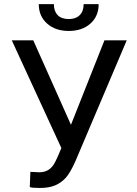

<svg xmlns="http://www.w3.org/2000/svg" viewBox="-20 -908 668 938"><path d="M326.7 -298.3 142.6 -710.9H37.6L279.8 -184.6L261.2 -141.1L249 -115.7Q224.1 -66.4 172.9 -66.4L128.4 -68.4L125.5 5.9Q136.2 10.3 174.8 10.3Q219.2 10.3 248.8 -2.2Q278.3 -14.6 300.3 -38.3Q322.3 -62 347.7 -118.7L599.1 -710.9H490.2ZM461.9 -887.7H388.7Q388.7 -853 369.4 -834Q350.1 -814.9 315.9 -814.9Q280.3 -814.9 261.7 -834.2Q243.2 -853.5 243.2 -887.7H169.4Q169.4 -829.1 210 -793Q250.5 -756.8 315.9 -756.8Q381.3 -756.8 421.6 -792.7Q461.9 -828.6 461.9 -887.7Z"/></svg>

Font: FAU Chimera
Style: Regular
Weight: 400
Version: Version 1.002;hotconv 1.0.117;makeotfexe 2.5.65602